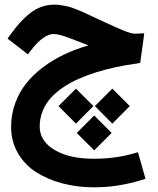

<svg xmlns="http://www.w3.org/2000/svg" viewBox="-20 -490 671 817"><path d="M356.4 -296.9Q345.7 -300.8 334 -305.7Q290 -322.8 272.5 -329.3Q254.9 -335.9 237.8 -340.6Q220.7 -345.2 209 -345.2Q164.6 -345.2 110.8 -274.4L98.6 -258.8L83.5 -270.5L27.3 -314L12.2 -325.7L22.9 -340.8Q44.4 -370.6 63.5 -392.1Q82.5 -413.6 106 -432.4Q129.4 -451.2 156 -460.7Q182.6 -470.2 212.4 -470.2Q227.1 -470.2 243.9 -467.3Q260.7 -464.4 271.2 -461.9Q281.7 -459.5 303.2 -450.9Q324.7 -442.4 330.3 -439.9Q335.9 -437.5 362.5 -425Q389.2 -412.6 392.1 -411.1Q399.4 -407.7 428 -394.5Q456.5 -381.3 468.5 -376Q480.5 -370.6 500.7 -362.1Q521 -353.5 533.4 -350.1Q545.9 -346.7 553.7 -346.7Q562 -346.7 570.3 -347.2L593.8 -348.6L590.8 -325.2L578.6 -236.8L576.7 -222.2L562 -219.7Q516.1 -213.4 474.6 -204.6Q433.1 -195.8 391.1 -182.9Q349.1 -169.9 313.7 -154.1Q278.3 -138.2 247.3 -117.2Q216.3 -96.2 194.8 -71.8Q173.3 -47.4 161.1 -16.6Q148.9 14.2 148.9 48.8Q148.9 109.9 211.7 147.7Q274.4 185.5 379.4 185.5Q470.2 185.5 548.3 163.1L566.9 157.7L572.3 176.3L593.8 252L599.1 270.5L581.1 276.4Q481.4 307.1 380.4 307.1Q309.1 307.1 246.1 290.5Q183.1 273.9 134 242.7Q85 211.4 56.2 161.6Q27.3 111.8 27.3 50.3Q27.3 -2.9 44.7 -50.5Q62 -98.1 92 -135.7Q122.1 -173.3 164.3 -204.8Q206.5 -236.3 254.4 -258.8Q302.2 -281.2 356.4 -296.9ZM380.9 149.9 306.6 75.7 380.9 1.5 455.1 75.7ZM458 36.1 383.8 -38.6 458 -112.8 532.2 -38.6ZM303.2 36.1 229 -38.6 303.2 -112.8 377.4 -38.6Z"/></svg>

Font: Samim WOL
Style: Bold-WOL
Weight: 700
Foundry: DejaVu fonts team - Redesigned by Saber Rastikerdar
Version: Version 4.0.5